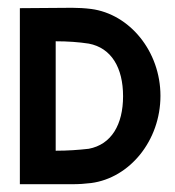

<svg xmlns="http://www.w3.org/2000/svg" viewBox="-20 -473 449 493"><path d="M31 0H165C182 0 198 -1 214 -3C313 -16 392 -112 392 -227C392 -341 313 -437 214 -450C198 -452 181 -453 165 -453L31 -452ZM123 -86V-367C154 -367 182 -365 208 -361C266 -350 296 -299 296 -226C296 -153 266 -102 208 -91C182 -88 154 -86 123 -86Z"/></svg>

Font: Rabbid Highway Sign II Hop
Style: Regular
Weight: 400
Foundry: Cannot Into Space Fonts
Version: Version 0.277